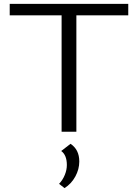

<svg xmlns="http://www.w3.org/2000/svg" viewBox="-20 -678 706 988"><path d="M640 -599H373V0H297V-599H30V-658H640ZM388 153Q388 193 367.5 230.5Q347 268 312 290L284 268Q303 248 313.5 222Q324 196 324 171Q324 120 295 99L343 62Q388 92 388 153Z"/></svg>

Font: Ysabeau Infant
Style: Regular
Weight: 400
Designer: Christian Thalmann (Catharsis Fonts)
Version: Version 0.003